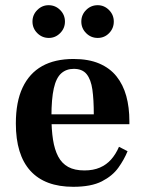

<svg xmlns="http://www.w3.org/2000/svg" viewBox="-20 -708 559 739"><path d="M262 11Q153 11 97 -50.5Q41 -112 41 -233Q41 -316 67 -371Q93 -426 142 -453.5Q191 -481 263 -481Q321 -481 362 -463.5Q403 -446 428.5 -414Q454 -382 466 -338.5Q478 -295 478 -241V-230H126V-268H341Q341 -325 335.5 -363.5Q330 -402 313.5 -422.5Q297 -443 264 -443Q235 -443 215.5 -425.5Q196 -408 187 -367.5Q178 -327 178 -260Q178 -209 184 -170.5Q190 -132 204 -105.5Q218 -79 242.5 -65.5Q267 -52 305 -52Q339 -52 364.5 -63Q390 -74 408 -94.5Q426 -115 438 -143L471 -126Q458 -94 435.5 -62.5Q413 -31 372 -10Q331 11 262 11ZM356 -562Q330 -562 311.5 -580.5Q293 -599 293 -625Q293 -651 311.5 -669.5Q330 -688 356 -688Q381 -688 399.5 -669.5Q418 -651 418 -625Q418 -599 400 -580.5Q382 -562 356 -562ZM168 -562Q142 -562 123.5 -580.5Q105 -599 105 -625Q105 -651 123.5 -669.5Q142 -688 167 -688Q193 -688 211.5 -669.5Q230 -651 230 -625Q230 -599 211.5 -580.5Q193 -562 168 -562Z"/></svg>

Font: Frank Ruhl Libre SemiBold
Style: Regular
Weight: 600
Designer: Yanek Iontef
Foundry: Fontef
Version: Version 6.003;gftools[0.9.30]